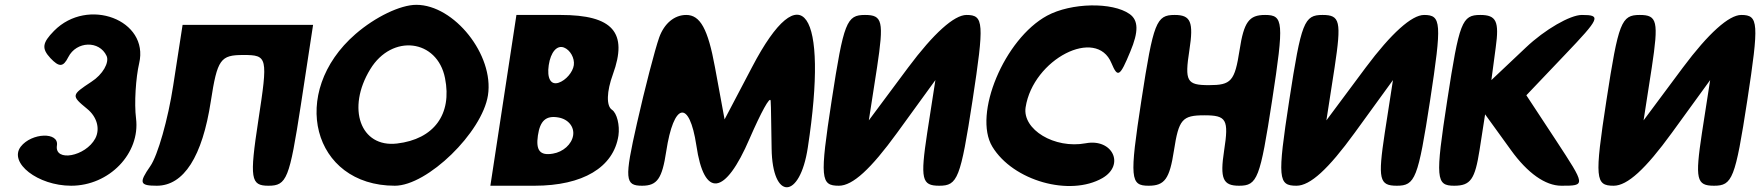

<svg xmlns="http://www.w3.org/2000/svg" viewBox="-20 -820 7297 796"><path d="M204 -692C155 -642 152 -619 189 -579C225 -541 242 -541 263 -583C297 -650 392 -653 422 -588C434 -561 406 -511 359 -481C276 -426 274 -424 341 -369C382 -336 396 -286 375 -246C335 -171 205 -147 216 -217C225 -274 111 -270 66 -212C15 -145 137 -50 275 -50C433 -50 562 -184 544 -329C536 -391 543 -498 557 -558C599 -737 344 -834 204 -692Z M698 -465C677 -327 634 -175 603 -131C555 -62 559 -50 630 -50C742 -50 819 -171 854 -400C881 -575 894 -592 989 -592C1090 -592 1091 -583 1051 -321C1014 -79 1019 -50 1093 -50C1169 -50 1180 -79 1227 -383L1278 -717H737Z M1454 -679C1175 -437 1275 -50 1617 -50C1752 -50 1979 -271 2003 -425C2029 -592 1863 -800 1706 -800C1640 -800 1536 -750 1454 -679ZM1825 -496C1855 -346 1779 -243 1626 -225C1474 -207 1416 -371 1515 -533C1605 -681 1793 -658 1825 -496Z M2013 -50H2196C2396 -50 2524 -126 2544 -258C2550 -300 2538 -351 2517 -365C2493 -381 2495 -441 2521 -512C2584 -685 2521 -758 2304 -758H2121ZM2359 -550C2355 -521 2326 -487 2296 -477C2263 -466 2247 -496 2255 -550C2263 -604 2289 -634 2318 -623C2344 -613 2363 -579 2359 -550ZM2356 -258C2350 -222 2315 -190 2272 -183C2219 -174 2201 -196 2210 -258C2219 -320 2244 -342 2295 -333C2336 -326 2362 -294 2356 -258Z M2713 -665C2695 -614 2653 -452 2621 -310C2568 -77 2571 -50 2642 -50C2705 -50 2725 -80 2742 -192C2773 -396 2838 -409 2867 -217C2899 3 2986 -8 3088 -246C3135 -354 3173 -424 3175 -402C3177 -380 3177 -292 3179 -204C3182 12 3296 9 3329 -208C3416 -775 3304 -936 3098 -542L2984 -325L2944 -542C2915 -700 2883 -758 2825 -758C2776 -758 2734 -723 2713 -665Z M3428 -404C3378 -79 3382 -50 3458 -50C3515 -50 3590 -119 3699 -269L3858 -488L3824 -269C3795 -77 3801 -50 3874 -50C3950 -50 3962 -79 4012 -404C4061 -725 4059 -758 3987 -758C3936 -758 3851 -682 3745 -540L3582 -321L3616 -540C3645 -732 3639 -758 3566 -758C3490 -758 3478 -729 3428 -404Z M4321 -755C4144 -659 4013 -346 4094 -212C4180 -70 4416 -4 4551 -82C4645 -137 4592 -247 4481 -226C4352 -202 4218 -283 4232 -375C4263 -575 4526 -710 4588 -558C4614 -496 4623 -502 4666 -606C4701 -689 4700 -736 4663 -762C4592 -812 4421 -809 4321 -755Z M4712 -404C4662 -79 4666 -50 4742 -50C4809 -50 4829 -79 4847 -196C4867 -325 4881 -342 4973 -342C5065 -342 5075 -325 5055 -196C5037 -79 5050 -50 5117 -50C5193 -50 5204 -79 5254 -404C5304 -729 5301 -758 5225 -758C5158 -758 5137 -729 5119 -612C5099 -483 5084 -467 4992 -467C4900 -467 4891 -483 4911 -612C4929 -729 4917 -758 4850 -758C4774 -758 4762 -729 4712 -404Z M5325 -404C5275 -79 5279 -50 5355 -50C5412 -50 5487 -119 5596 -269L5755 -488L5721 -269C5692 -77 5698 -50 5771 -50C5847 -50 5859 -79 5909 -404C5958 -725 5956 -758 5884 -758C5833 -758 5748 -682 5642 -540L5479 -321L5513 -540C5542 -732 5536 -758 5463 -758C5387 -758 5375 -729 5325 -404Z M5980 -404C5930 -79 5933 -50 6009 -50C6077 -50 6095 -77 6114 -198L6137 -346L6244 -198C6313 -102 6387 -50 6453 -50C6555 -50 6554 -50 6431 -238L6308 -425L6467 -592C6614 -746 6619 -758 6538 -758C6490 -758 6385 -698 6306 -623L6163 -488L6181 -623C6196 -731 6184 -758 6117 -758C6041 -758 6030 -729 5980 -404Z M6640 -404C6590 -79 6594 -50 6670 -50C6727 -50 6802 -119 6911 -269L7070 -488L7036 -269C7007 -77 7013 -50 7086 -50C7162 -50 7174 -79 7224 -404C7273 -725 7271 -758 7199 -758C7148 -758 7063 -682 6957 -540L6794 -321L6828 -540C6857 -732 6851 -758 6778 -758C6702 -758 6690 -729 6640 -404Z"/></svg>

Font: Hussar Skorodowane
Style: Ky
Weight: 700
Foundry: Cannot Into Space Fonts
Version: Version 0.892